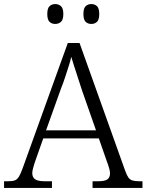

<svg xmlns="http://www.w3.org/2000/svg" viewBox="-22 -926 722 946"><path d="M-2 0V-33H19Q40 -33 51.5 -37.5Q63 -42 71.5 -56Q80 -70 90 -98L312 -714H370L595 -84Q603 -62 610.5 -51.5Q618 -41 630 -37Q642 -33 663 -33H680V0H434V-33H462Q495 -33 507.5 -42.5Q520 -52 520 -72Q520 -81 517 -92.5Q514 -104 510 -116Q506 -128 503 -135L465 -244H191L154 -139Q151 -131 147 -118.5Q143 -106 140 -93.5Q137 -81 137 -73Q137 -53 150.5 -43Q164 -33 198 -33H234V0ZM205 -284H451L382 -481Q373 -510 363 -539.5Q353 -569 344.5 -596.5Q336 -624 329 -646Q325 -626 316.5 -600Q308 -574 299 -546Q290 -518 279 -491ZM428 -808Q411 -808 400 -818.5Q389 -829 389 -857Q389 -885 400 -895.5Q411 -906 428 -906Q445 -906 456 -895.5Q467 -885 467 -857Q467 -829 456 -818.5Q445 -808 428 -808ZM250 -808Q233 -808 222 -818.5Q211 -829 211 -857Q211 -885 222 -895.5Q233 -906 250 -906Q267 -906 278.5 -895.5Q290 -885 290 -857Q290 -829 278.5 -818.5Q267 -808 250 -808Z"/></svg>

Font: Noto Rashi Hebrew Light
Style: Regular
Weight: 300
Version: Version 1.006